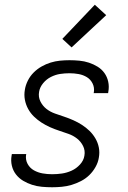

<svg xmlns="http://www.w3.org/2000/svg" viewBox="-20 -782 540 810"><path d="M200 8Q178 8 156.5 6Q135 4 115 -2.5Q95 -9 77.5 -19.5Q60 -30 47.5 -46Q35 -62 30 -83Q25 -104 29 -126L30 -132H91L90 -129Q87 -108 96.5 -90.5Q106 -73 123 -63.5Q140 -54 159.5 -50.5Q179 -47 200 -47Q221 -47 241.5 -50Q262 -53 282 -62Q302 -71 317.5 -88Q333 -105 336 -125Q340 -147 330.5 -166Q321 -185 305 -197.5Q289 -210 269.5 -217Q250 -224 230 -230.5Q210 -237 191 -245.5Q172 -254 155 -265Q138 -276 123.5 -290Q109 -304 99 -322Q89 -340 85 -361Q81 -382 85 -404Q88 -423 97.5 -442Q107 -461 122 -476Q137 -491 155.5 -501.5Q174 -512 193.5 -518Q213 -524 233 -526Q253 -528 273 -528Q294 -528 315 -526Q336 -524 355.5 -517.5Q375 -511 392 -500.5Q409 -490 420.5 -474Q432 -458 436.5 -437.5Q441 -417 437 -395L436 -389H375L376 -393Q379 -413 370.5 -430Q362 -447 346.5 -456.5Q331 -466 312 -469.5Q293 -473 273 -473Q253 -473 233.5 -470Q214 -467 195 -457.5Q176 -448 162 -431Q148 -414 145 -395Q141 -373 150.5 -354Q160 -335 176 -322.5Q192 -310 212 -303Q232 -296 251.5 -289.5Q271 -283 290 -274.5Q309 -266 326 -255Q343 -244 357.5 -230Q372 -216 382.5 -198Q393 -180 397 -159.5Q401 -139 397 -117Q394 -97 383 -77.5Q372 -58 356.5 -43Q341 -28 321.5 -18Q302 -8 282 -2Q262 4 241 6Q220 8 200 8ZM282 -582 243 -618 380 -762 428 -718Z"/></svg>

Font: Iosevka SS18 Light
Style: Italic
Weight: 300
Italic angle: -9°
Monospace: yes
Designer: Belleve Invis
Foundry: Belleve Invis
Version: Version 25.1.1; ttfautohint (v1.8.4)